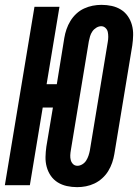

<svg xmlns="http://www.w3.org/2000/svg" viewBox="-37 -763 569 791"><path d="M281 8Q259 8 238.5 3.5Q218 -1 201 -11.5Q184 -22 172.5 -38.5Q161 -55 155.5 -75Q150 -95 150.5 -116.5Q151 -138 154 -159L181 -320H139L86 0H-17L105 -735H208L155 -416H197L228 -607Q231 -625 237 -642.5Q243 -660 253 -676.5Q263 -693 277.5 -706.5Q292 -720 309.5 -728Q327 -736 345 -739.5Q363 -743 381 -743Q403 -743 423.5 -738.5Q444 -734 461 -723.5Q478 -713 489.5 -696.5Q501 -680 506.5 -660Q512 -640 511.5 -618.5Q511 -597 508 -576L434 -128Q431 -110 425 -92.5Q419 -75 409 -58.5Q399 -42 384 -28.5Q369 -15 352 -7Q335 1 317 4.5Q299 8 281 8ZM282 -80Q292 -80 302 -86Q312 -92 318 -101.5Q324 -111 327.5 -121.5Q331 -132 333 -142L407 -590Q409 -601 409 -611.5Q409 -622 407 -631.5Q405 -641 397.5 -648Q390 -655 380 -655Q370 -655 360 -649Q350 -643 343.5 -633.5Q337 -624 334 -613.5Q331 -603 329 -593L255 -145Q253 -134 252.5 -123.5Q252 -113 254.5 -103.5Q257 -94 264 -87Q271 -80 282 -80Z"/></svg>

Font: Iosevka SS04 Oblique
Style: Bold
Weight: 700
Italic angle: -9°
Monospace: yes
Designer: Belleve Invis
Foundry: Belleve Invis
Version: Version 19.0.0; ttfautohint (v1.8.4)